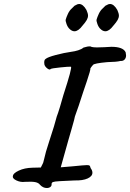

<svg xmlns="http://www.w3.org/2000/svg" viewBox="-20 -887 653 964"><path d="M105 26Q84 29 62.5 19Q41 9 45 -4Q46 -17 74.5 -30.5Q103 -44 143 -45L185 -46L195 -66Q198 -72 199 -78.5Q200 -85 202 -90L211 -126L226 -174Q256 -265 265 -302Q270 -314 281 -350Q292 -386 298 -409Q344 -550 336 -552Q326 -553 283 -548.5Q240 -544 235 -541Q230 -534 218 -543Q206 -552 203 -563Q202 -566 202 -573Q202 -587 209 -591Q219 -600 260.5 -611Q302 -622 338 -627Q355 -629 372.5 -634.5Q390 -640 399 -648Q420 -655 434 -654Q441 -649 468 -649Q491 -649 503 -650Q529 -652 539 -652Q599 -652 611 -624Q613 -614 613 -609Q613 -596 605.5 -588Q598 -580 585 -581Q567 -576 518 -575Q452 -569 447 -561Q442 -556 439.5 -552Q437 -548 434 -544Q435 -535 416 -479L398 -426Q370 -339 362 -319Q355 -302 352 -284Q344 -257 337.5 -232.5Q331 -208 324 -186L285 -47L345 -52Q404 -58 416 -58Q426 -58 429 -56Q432 -54 433 -49.5Q434 -45 435 -43Q444 -31 444 -20Q444 -2 420 9Q396 20 354 19Q309 21 281 22.5Q253 24 246 27Q239 30 239 37Q240 46 233 51.5Q226 57 215 57Q196 57 181 41Q174 31 157.5 27.5Q141 24 105 26ZM310 -789Q313 -800 321 -817.5Q329 -835 342 -846Q345 -848 350 -854Q355 -860 360 -861Q369 -867 377 -867Q397 -867 414 -837Q422 -819 422 -809Q422 -798 415.5 -786.5Q409 -775 394 -758Q373 -730 354 -730Q341 -730 329 -742Q320 -750 314 -766.5Q308 -783 310 -789ZM465 -789Q468 -800 476 -817.5Q484 -835 497 -846Q500 -848 505 -854Q510 -860 515 -861Q524 -867 532 -867Q552 -867 569 -837Q577 -819 577 -809Q577 -798 570.5 -786.5Q564 -775 549 -758Q528 -730 509 -730Q496 -730 484 -742Q475 -750 469 -766.5Q463 -783 465 -789Z"/></svg>

Font: Caveat
Style: Bold
Weight: 700
Designer: Pablo Impallari
Foundry: Pablo Impallari
Version: Version 1.500; ttfautohint (v1.6)